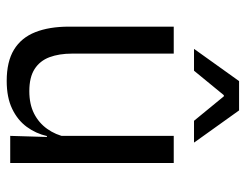

<svg xmlns="http://www.w3.org/2000/svg" viewBox="-100 -622 734 573"><g transform="rotate(90 266.5 -336.0)"><path d="M60 -488H140.5V-184.5Q140.5 -146 151.2 -117.2Q162 -88.5 186.5 -72.8Q211 -57 252.5 -57Q291.5 -57 319.5 -71.2Q347.5 -85.5 365.2 -110.5Q383 -135.5 389.5 -167L404 -109.5H386.5Q379 -76.5 359 -49.2Q339 -22 305.2 -5.8Q271.5 10.5 222 10.5Q164.5 10.5 128.8 -11.2Q93 -33 76.5 -74.8Q60 -116.5 60 -175.5ZM386 -488H467V0H386L389.5 -117L386 -122ZM127 -549.5 222.5 -683H310L405.5 -549.5V-548.5H341L268 -637.5H264.5L191.5 -548.5H127Z"/></g></svg>

Font: Anek Malayalam
Style: Regular
Weight: 400
Version: Version 1.003